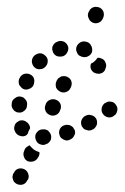

<svg xmlns="http://www.w3.org/2000/svg" viewBox="-20 -393 360 555"><path d="M16 118Q16 122 18 127Q19 131 22 134Q25 137 29 139Q38 143 47 140Q55 137 59 128L61 126Q65 117 61 108Q58 100 50 96Q41 92 32 95Q24 98 20 107L18 109Q17 113 16 118ZM49 60Q52 69 60 73Q69 76 78 73Q86 70 90 62L92 59Q93 56 94 53Q94 50 94 47Q91 46 89 45Q80 42 74 36Q69 32 66 27Q61 29 57 32Q53 35 51 40L50 43Q46 51 49 60ZM115 23Q119 22 122 18Q125 15 127 11Q128 7 128 2Q128 -2 126 -6Q124 -10 121 -13Q118 -17 113 -18Q109 -20 105 -19H103Q94 -19 88 -12Q81 -5 82 4Q82 8 84 12Q86 17 89 20Q92 23 96 24Q101 26 105 26H106Q111 25 115 23ZM194 0Q199 -8 196 -17Q194 -21 191 -25Q188 -28 184 -30Q180 -32 176 -32Q171 -33 167 -31H166Q157 -28 153 -20Q149 -11 152 -3Q153 2 156 5Q159 8 163 10Q167 12 171 13Q176 13 180 12L181 11Q190 8 194 0ZM39 0Q30 -2 25 -10Q24 -11 24 -12Q19 -20 22 -29Q24 -38 33 -42Q36 -45 41 -45Q45 -46 50 -44Q54 -43 57 -40Q61 -38 63 -34Q63 -33 64 -33Q65 -30 66 -28Q67 -25 67 -22Q64 -17 62 -12Q61 -9 60 -6Q59 -5 58 -4Q57 -3 56 -2Q48 3 39 0ZM260 -33Q262 -42 258 -50Q253 -58 244 -60Q235 -63 227 -58H226Q218 -53 215 -44Q213 -35 217 -27Q220 -23 223 -20Q227 -18 231 -17Q235 -15 240 -16Q244 -16 248 -19H249Q257 -24 260 -33ZM316 -65Q318 -69 319 -73Q320 -78 319 -82Q318 -86 315 -90Q310 -98 301 -99Q292 -101 284 -95H283Q279 -92 277 -88Q274 -84 274 -80Q273 -76 274 -71Q275 -67 278 -63Q283 -56 292 -54Q301 -52 309 -58L310 -59Q314 -61 316 -65ZM111 -74Q114 -65 123 -61Q131 -57 140 -60Q149 -63 153 -72L154 -75Q158 -83 155 -92Q151 -101 143 -104Q135 -108 126 -105Q117 -102 113 -94L112 -91Q108 -82 111 -74ZM14 -85Q15 -80 18 -77Q20 -73 24 -71Q28 -68 32 -68Q42 -66 49 -72Q57 -77 58 -87V-88Q59 -92 58 -97Q57 -101 54 -105Q51 -108 48 -111Q44 -113 39 -114Q30 -115 23 -109Q15 -104 14 -95V-93Q13 -89 14 -85ZM141 -149Q141 -145 142 -140Q144 -136 147 -133Q150 -130 154 -128Q162 -124 171 -127Q180 -130 184 -139L185 -141Q189 -150 186 -159Q183 -167 174 -171Q170 -173 166 -173Q161 -173 157 -172Q153 -170 149 -167Q146 -164 144 -160L143 -158Q141 -153 141 -149ZM34 -158Q34 -153 35 -149Q37 -145 40 -142Q43 -138 47 -136Q55 -132 64 -136Q73 -139 77 -147V-148Q79 -152 79 -157Q80 -161 78 -166Q77 -170 74 -173Q71 -176 67 -178Q58 -182 49 -179Q41 -176 37 -168L36 -166Q34 -162 34 -158ZM285 -212Q282 -221 273 -224Q270 -225 267 -226Q265 -226 262 -226Q260 -224 259 -222Q253 -214 245 -210Q244 -210 243 -209Q240 -201 243 -193Q247 -185 254 -182Q259 -180 263 -180Q267 -179 272 -181Q276 -182 279 -185Q283 -188 284 -192Q285 -194 285 -195Q289 -204 285 -212ZM72 -215Q73 -205 79 -199Q86 -192 95 -193Q105 -193 111 -200L112 -201Q118 -207 118 -217Q118 -226 111 -232Q104 -239 95 -239Q86 -238 79 -232L78 -231Q72 -224 72 -215ZM213 -271Q204 -266 201 -257Q200 -253 200 -249Q201 -244 203 -240Q205 -236 208 -233Q212 -231 216 -229H217Q226 -226 234 -230Q243 -234 246 -243Q248 -252 244 -260Q240 -269 231 -272H230Q221 -275 213 -271ZM134 -263Q129 -255 132 -246Q134 -237 142 -232Q150 -228 159 -230H161Q170 -233 174 -241Q179 -249 177 -258Q174 -267 166 -272Q158 -276 149 -274L148 -273Q139 -271 134 -263ZM236 -341Q239 -332 247 -328Q256 -324 264 -327Q273 -330 277 -339L278 -341Q282 -350 279 -359Q276 -367 268 -371Q263 -373 259 -373Q255 -374 250 -372Q246 -371 243 -368Q239 -365 238 -361L236 -358Q232 -349 236 -341Z"/></svg>

Font: FRB American Cursive Guidelines Dotted Extrabold
Style: Bold Italic
Weight: 800
Italic angle: -25°
Version: Version 2.0;Modular Font Editor K font №1